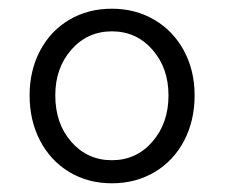

<svg xmlns="http://www.w3.org/2000/svg" viewBox="-20 -793 516 441"><path d="M48 -574Q48 -631 72 -676.5Q96 -722 139 -747.5Q182 -773 237 -773Q291 -773 334.5 -747.5Q378 -722 402.5 -676.5Q427 -631 427 -574Q427 -516 403 -470Q379 -424 335.5 -398Q292 -372 237 -372Q182 -372 139 -398Q96 -424 72 -470Q48 -516 48 -574ZM367 -574Q367 -637 330 -679Q293 -721 237 -721Q181 -721 144 -679Q107 -637 107 -574Q107 -509 144 -467Q181 -425 237 -425Q293 -425 330 -467.5Q367 -510 367 -574Z"/></svg>

Font: Open Sauce One
Style: Regular
Weight: 400
Designer: Alfredo Marco Pradil
Foundry: Creative Sauce Fz LLC
Version: Version 1.477